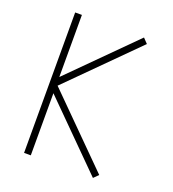

<svg xmlns="http://www.w3.org/2000/svg" viewBox="-124 -762 770 857"><g transform="rotate(20 261.0 -333.5)"><path d="M125 -333 436 -22 414 0 119 -295V0H87V-667H119V-372L414 -667L436 -644Z"/></g></svg>

Font: Zector
Style: Regular
Weight: 400
Designer: GGBot
Version: 0.72